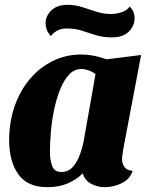

<svg xmlns="http://www.w3.org/2000/svg" viewBox="-20 -756 621 796"><path d="M176 20Q94 20 56 -33.5Q18 -87 18 -175Q18 -250 40.5 -315Q63 -380 103.5 -428Q144 -476 198.5 -503Q253 -530 317 -530Q368 -530 422 -510L565 -528L491 -138Q490 -129 488 -117Q486 -105 486 -96Q486 -77 496.5 -63Q507 -49 530 -48Q519 -13 484.5 3.5Q450 20 415 20Q384 20 358 6Q332 -8 323 -37Q297 -11 260.5 4.5Q224 20 176 20ZM234 -43Q264 -43 282.5 -64.5Q301 -86 312 -117Q323 -148 328 -177L376 -449Q361 -460 345.5 -465Q330 -470 318 -470Q288 -470 266.5 -447Q245 -424 229.5 -385.5Q214 -347 204.5 -301.5Q195 -256 191 -210Q187 -164 187 -125Q187 -94 196 -68.5Q205 -43 234 -43ZM445 -601Q406 -601 376.5 -610.5Q347 -620 319 -629Q291 -638 256 -638Q234 -638 216.5 -628.5Q199 -619 191 -606Q177 -623 173 -635Q169 -647 169 -659Q169 -690 193 -713Q217 -736 260 -736Q292 -736 321 -726.5Q350 -717 379 -707.5Q408 -698 440 -698Q463 -698 486 -706Q509 -714 517 -729Q530 -717 534 -704Q538 -691 538 -682Q538 -648 513.5 -624.5Q489 -601 445 -601Z"/></svg>

Font: Sansita Swashed
Style: Bold
Weight: 700
Designer: Pablo Cosgaya
Foundry: Omnibus-Type
Version: Version 1.003; ttfautohint (v1.8.3)